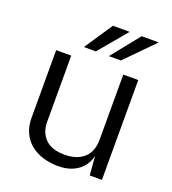

<svg xmlns="http://www.w3.org/2000/svg" viewBox="-134 -824 836 934"><g transform="rotate(20 284.0 -356.5)"><path d="M270 10Q228.5 9.5 192.5 -1.8Q156.5 -13 129.2 -35.2Q102 -57.5 86.8 -90.8Q71.5 -124 71.5 -168V-517H149.5V-175Q149.5 -120.5 182.5 -86.8Q215.5 -53 284 -53Q345 -53 382 -84.8Q419 -116.5 419 -181V-517H496.5V0H433.5L425.5 -98Q416.5 -61 394.2 -37Q372 -13 340.2 -1.2Q308.5 10.5 270 10ZM290.5 -723 193 -577.5H255L377 -723ZM439 -723 322.5 -577.5H384.5L527.5 -723Z"/></g></svg>

Font: Public Sans Thin Light
Style: Regular
Weight: 300
Version: Version 1.007